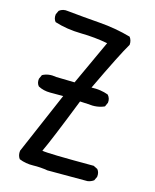

<svg xmlns="http://www.w3.org/2000/svg" viewBox="-113 -830 726 901"><g transform="rotate(15 250.0 -380.0)"><path d="M205 -6Q170 -12 134 -11Q98 -10 66 -23Q54 -39 57 -62Q86 -128 186 -362Q155 -362 122.5 -362Q90 -362 64 -376Q52 -390 55 -411L64 -431Q93 -447 131 -440L221 -438L321 -655Q259 -667 191 -668Q122 -669 62 -688Q50 -702 53 -724L62 -743Q80 -757 104 -753Q182 -745 261.5 -739Q341 -733 415 -712Q427 -696 425 -675Q392 -620 304 -435Q349 -437 386 -423Q400 -407 397 -386L388 -366Q353 -350 308 -356L269 -358Q186 -147 158 -89Q183 -83 409 -83L429 -73Q441 -59 438 -37L429 -18Q415 -8 399 -6Z"/></g></svg>

Font: NaniFont Regular
Style: Regular
Weight: 400
Designer: Nanigashitei
Version: Version 1.036